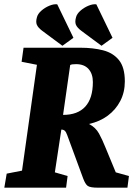

<svg xmlns="http://www.w3.org/2000/svg" viewBox="-34 -869 617 889"><path d="M255 -657 162 -726Q142 -741 136.5 -754.5Q131 -768 137 -789Q141 -805 157.5 -819.5Q174 -834 194.5 -842.5Q215 -851 231 -849L306 -694ZM436 -657 343 -726Q323 -741 317.5 -754.5Q312 -768 318 -789Q322 -805 338.5 -819.5Q355 -834 375.5 -842.5Q396 -851 412 -849L487 -694ZM-14 0 -3 -65 68 -79 137 -569 66 -583 75 -648H339Q397 -648 443.5 -636Q490 -624 517 -590.5Q544 -557 544 -492Q544 -442 523 -401.5Q502 -361 465 -333.5Q428 -306 378 -295Q409 -279 424.5 -250.5Q440 -222 454 -187L502 -71L563 -54L556 0H420Q384 0 372.5 -8Q361 -16 351 -43L277 -244Q272 -258 266 -263.5Q260 -269 250 -269L220 -71L279 -54L272 0ZM258 -337Q326 -337 361 -375.5Q396 -414 396 -489Q396 -527 376 -549.5Q356 -572 318 -572Q306 -572 300.5 -571Q295 -570 291 -568Z"/></svg>

Font: Faustina Light ExtraBold
Style: Italic
Weight: 800
Italic angle: -8°
Version: Version 1.200